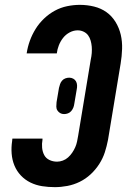

<svg xmlns="http://www.w3.org/2000/svg" viewBox="-20 -763 540 791"><path d="M206 8Q179 8 153.5 4Q128 0 105.5 -11Q83 -22 66 -40Q49 -58 39.5 -81Q30 -104 28 -130Q26 -156 30 -182L31 -192H155V-187Q152 -171 153.5 -154.5Q155 -138 162 -124.5Q169 -111 183.5 -104Q198 -97 215 -97Q227 -97 239 -101.5Q251 -106 260.5 -114.5Q270 -123 277.5 -134Q285 -145 290 -156.5Q295 -168 297.5 -180Q300 -192 302 -204L354 -518Q357 -531 358 -544.5Q359 -558 358 -570.5Q357 -583 353.5 -595.5Q350 -608 343 -617.5Q336 -627 324.5 -632.5Q313 -638 300 -638Q283 -638 267 -629.5Q251 -621 240 -607Q229 -593 222.5 -576.5Q216 -560 214 -543H90V-544Q94 -570 103 -595Q112 -620 126.5 -643.5Q141 -667 161.5 -686.5Q182 -706 206 -719Q230 -732 256.5 -737.5Q283 -743 309 -743Q339 -743 367.5 -736Q396 -729 418.5 -713Q441 -697 456 -672.5Q471 -648 477.5 -620Q484 -592 483 -561.5Q482 -531 477 -501L425 -187Q420 -161 412 -136Q404 -111 389 -87.5Q374 -64 353.5 -45Q333 -26 308.5 -14Q284 -2 257.5 3Q231 8 206 8ZM244 -293Q235 -293 228 -297Q221 -301 216.5 -308Q212 -315 212 -324Q212 -333 213 -342L223 -401Q225 -409 227.5 -416.5Q230 -424 235.5 -430.5Q241 -437 249 -440Q257 -443 265 -443Q274 -443 281.5 -439Q289 -435 293 -428Q297 -421 297.5 -412Q298 -403 296 -394L286 -335Q285 -327 282 -319.5Q279 -312 273.5 -305.5Q268 -299 260 -296Q252 -293 244 -293Z"/></svg>

Font: Iosevka Term Curly XBd Obl
Style: Regular
Weight: 800
Italic angle: -9°
Designer: Belleve Invis
Foundry: Belleve Invis
Version: Version 32.3.0